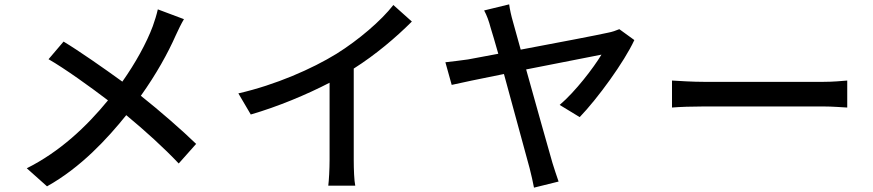

<svg xmlns="http://www.w3.org/2000/svg" viewBox="-20 -816 4010 882"><path d="M705 -773C700 -750 690 -718 682 -696C653 -618 602 -526 542 -441C458 -502 342 -583 272 -625L203 -544C278 -501 396 -416 476 -355C378 -235 255 -119 103 -43L196 40C352 -47 473 -179 560 -287C647 -215 733 -137 801 -65L881 -155C816 -218 714 -307 627 -376C697 -474 751 -571 788 -655C798 -677 813 -708 825 -728Z M1605 -501C1706 -565 1799 -644 1872 -717L1787 -793C1731 -721 1627 -632 1526 -569C1414 -500 1246 -426 1075 -387L1132 -290C1256 -326 1388 -381 1494 -436V-81C1494 -40 1491 15 1488 37H1612C1607 15 1605 -40 1605 -81Z M2825 -682C2811 -676 2791 -669 2774 -666C2731 -656 2537 -619 2372 -588L2337 -714C2328 -745 2322 -773 2319 -796L2204 -768C2216 -746 2226 -719 2234 -688C2241 -666 2254 -622 2269 -569L2130 -543C2093 -538 2063 -534 2026 -530L2055 -426C2089 -434 2185 -454 2295 -476C2341 -308 2397 -100 2413 -43C2421 -13 2428 21 2433 46L2546 18C2538 -6 2524 -46 2518 -67C2500 -129 2445 -325 2397 -497C2556 -528 2713 -559 2743 -565C2707 -505 2623 -395 2551 -334L2643 -278C2725 -363 2848 -532 2894 -632Z M3067 -322C3101 -325 3161 -327 3216 -327H3760C3804 -327 3850 -323 3872 -322V-446C3847 -444 3808 -440 3760 -440H3216C3162 -440 3100 -444 3067 -446Z"/></svg>

Font: Noto Sans T Chinese Medium
Style: Regular
Weight: 500
Designer: Ryoko NISHIZUKA (kana & ideographs); Paul D. Hunt (Latin, Greek & Cyrillic); Wenlong ZHANG (bopomofo); Sandoll Communica
Foundry: Adobe Systems Incorporated
Version: Version 1.000;PS 1;hotconv 1.0.78;makeotf.lib2.5.61930